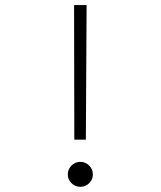

<svg xmlns="http://www.w3.org/2000/svg" viewBox="-20 -718 626 748"><path d="M269.5 -173.8 268.6 -698.2H317.4L314.5 -173.8ZM293 9.8Q272.9 9.8 258.5 -4.4Q244.1 -18.6 244.1 -38.6Q244.1 -58.6 258.5 -73Q272.9 -87.4 293 -87.4Q313 -87.4 327.4 -73Q341.8 -58.6 341.8 -38.6Q341.8 -18.6 327.4 -4.4Q313 9.8 293 9.8Z"/></svg>

Font: Cascadia Mono ExtraLight
Style: Regular
Weight: 200
Monospace: yes
Designer: Aaron Bell
Foundry: Saja Typeworks
Version: Version 2404.023; ttfautohint (v1.8.4)